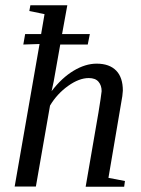

<svg xmlns="http://www.w3.org/2000/svg" viewBox="-20 -712 540 733"><path d="M131 -544 69 -542 76 -582H137L150 -658L92 -670L96 -692H237L217 -582H323L315 -542H210L185 -401L177 -364Q216 -415 261 -442Q306 -469 349 -469Q398 -469 424 -442Q449 -416 449 -366Q449 -363 447 -345Q446 -340 394 -33L457 -21L454 1H307L356 -283Q366 -344 368 -364Q368 -386 356 -400Q344 -414 319 -414Q282 -414 240 -384Q198 -354 171 -309L117 0H36Z"/></svg>

Font: Libra Serif Modern
Style: Italic
Weight: 400
Italic angle: -12°
Designer: Stefan Peev, Context Ltd
Foundry: Stefan Peev, Context Ltd
Version: Version 1.000